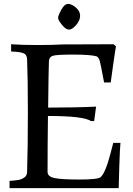

<svg xmlns="http://www.w3.org/2000/svg" viewBox="-20 -965 680 985"><path d="M334 -813Q318 -813 298 -837.5Q278 -862 278 -873.5Q278 -885 294.5 -915Q311 -945 329 -945Q347 -945 369 -926.5Q391 -908 391 -884Q391 -860 370.5 -836.5Q350 -813 334 -813ZM29 0V-37Q59 -39 75.5 -42Q92 -45 105.5 -55Q119 -65 119 -83Q123 -211 123 -387.5Q123 -564 119 -661Q118 -683 103.5 -690.5Q89 -698 51 -700L37 -701V-738Q91 -734 173 -734Q255 -734 300 -737L563 -738L575 -727Q573 -719 561 -636Q549 -553 548 -542H514Q495 -644 490.5 -656.5Q486 -669 476 -676Q443 -685 355.5 -685Q268 -685 250 -678.5Q232 -672 231 -651Q229 -597 227 -413Q368 -413 473 -418L463 -344H446Q410 -370 226 -370Q224 -222 224 -83Q224 -59 260 -51.5Q296 -44 388.5 -44Q481 -44 496 -56Q521 -78 547 -178L561 -232H598Q595 -206 592 -111Q589 -16 589 0Z"/></svg>

Font: Prociono
Style: Regular
Weight: 400
Designer: Barry Schwartz
Foundry: The Crud Factory
Version: Version 2.301